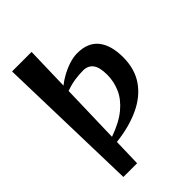

<svg xmlns="http://www.w3.org/2000/svg" viewBox="-274 -902 1217 1217"><g transform="rotate(-45 334.5 -294.0)"><path d="M94 192 68 -780H243L235 -486Q262 -508 297 -527Q332 -546 370 -558Q408 -570 442 -570Q537 -570 583.5 -511.5Q630 -453 630 -346Q630 -241 579.5 -167.5Q529 -94 437 -51Q345 -8 222 6L217 192ZM223 -39Q319 -73 375 -119.5Q431 -166 455.5 -222Q480 -278 480 -338Q480 -406 457 -436Q434 -466 390 -466Q351 -466 313 -460Q275 -454 234 -439Z"/></g></svg>

Font: Reggae One
Style: Regular
Weight: 400
Designer: Fontworks Inc.
Foundry: Fontworks Inc.
Version: Version 1.100